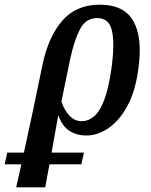

<svg xmlns="http://www.w3.org/2000/svg" viewBox="-114 -567 642 819"><path d="M-94 134 -83 84H-12L23 -78L67 -289Q92 -410 151.5 -478.5Q211 -547 312 -547Q416 -547 455.5 -476Q495 -405 476 -272Q463 -176 428.5 -113.5Q394 -51 348 -20Q302 11 255 11Q213 11 182 -9Q151 -29 136 -73H134L106 84H244L233 134H97L79 232H-45L-23 134ZM234 -50Q263 -50 287.5 -71Q312 -92 330.5 -140.5Q349 -189 361 -272Q376 -378 364 -434Q352 -490 301 -490Q252 -490 227.5 -443Q203 -396 186 -318L148 -134Q159 -99 181.5 -74.5Q204 -50 234 -50Z"/></svg>

Font: Noto Serif ExtraCondensed SemiBold
Style: Italic
Weight: 600
Width: 2
Italic angle: -12°
Designer: Monotype Design Team
Foundry: Monotype Imaging Inc.
Version: Version 2.013